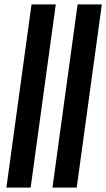

<svg xmlns="http://www.w3.org/2000/svg" viewBox="-20 -851 482 871"><path d="M9 0 123 -831H233L119 0ZM218 0 332 -831H442L328 0Z"/></svg>

Font: Merriweather 96pt Medium
Style: Italic
Weight: 500
Italic angle: -7.8°
Version: Version 2.101